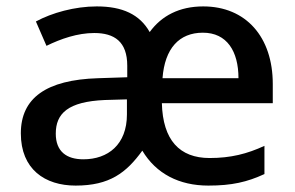

<svg xmlns="http://www.w3.org/2000/svg" viewBox="-20 -569 920 599"><path d="M614 -549C540 -549 484 -520 447 -469C416 -524 362 -549 282 -549C213 -549 142 -529 92 -502L125 -426C170 -448 222 -466 274 -466C337 -466 377 -439 377 -364V-328L286 -325C124 -320 45 -263 45 -153C45 -41 120 10 216 10C322 10 374 -30 424 -99C467 -27 539 10 630 10C703 10 751 -1 805 -26V-114C751 -89 700 -76 634 -76C540 -76 488 -132 485 -247H831V-307C831 -454 747 -549 614 -549ZM613 -467C688 -467 724 -409 724 -325H487C494 -418 539 -467 613 -467ZM307 -257 376 -259V-212C376 -118 317 -72 240 -72C188 -72 154 -96 154 -152C154 -215 192 -252 307 -257Z"/></svg>

Font: Noto Sans Hanifi Rohingya Medium
Style: Regular
Weight: 500
Designer: Monotype Design Team and DaltonMaag
Foundry: Google LLC
Version: Version 2.102